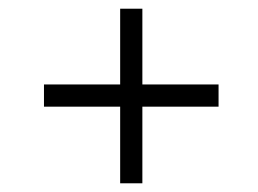

<svg xmlns="http://www.w3.org/2000/svg" viewBox="-20 -421 592 441"><path d="M482 -227V-176H307V0H256V-176H81V-227H256V-401H307V-227Z"/></svg>

Font: GFS Didot Classic
Style: Regular
Weight: 400
Designer: George D. Matthiopoulos
Foundry: George D. Matthiopoulos
Version: Version 1.000